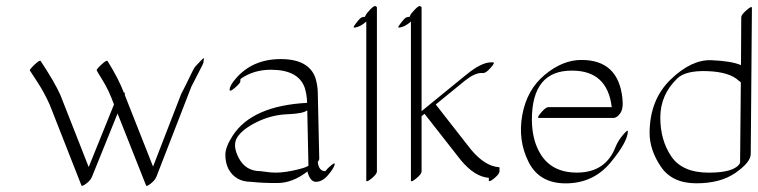

<svg xmlns="http://www.w3.org/2000/svg" viewBox="-20 -575 2503 634"><path d="M578.1 -264.2Q578.6 -265.1 588.9 -285.4Q599.1 -305.7 606.2 -320.3Q613.3 -335 615.2 -338.9Q621.1 -351.6 627.9 -358.6Q634.8 -365.7 644.5 -376Q657.7 -390.1 651.9 -373.5Q654.3 -371.1 645.8 -355Q637.2 -338.9 611.8 -288.6L496.6 8.3Q491.7 20.5 477.8 31.2Q463.9 42 462.4 37.6L368.2 -200.2L283.7 8.8Q278.8 21 264.9 31.2Q251 41.5 249 37.6L144.5 -228.5Q126 -270 103 -304.9Q80.1 -339.8 78.6 -342.3Q77.1 -345.2 94.2 -361.8Q111.8 -378.4 114.7 -373Q160.6 -303.2 179.2 -261.7L272.9 -23.4L356.4 -230Q339.4 -276.9 319.8 -308.3Q300.3 -339.8 299.3 -342.8Q297.9 -345.7 314.9 -361.8Q332.5 -378.4 335.4 -373Q372.1 -314 389.2 -268.6Q392.6 -270.5 392.3 -267.1Q392.1 -263.7 392.1 -261.2L485.4 -24.9Z M1023.4 25.4Q1003.9 25.4 995.1 -8.8Q946.8 28.8 897.7 29.3Q848.6 29.8 809.1 25.4Q757.8 25.4 734.4 -17.1Q724.1 -37.6 724.1 -63.7Q724.1 -89.8 749 -127.9Q813 -225.6 994.1 -235.4Q993.7 -260.7 986.3 -285.2Q965.3 -344.7 874.5 -344.7Q817.4 -344.7 774.4 -314.5Q773.4 -312 773.7 -306.4Q773.9 -300.8 756.1 -285.4Q738.3 -270 738.3 -278.3Q738.3 -293 759.3 -316.4Q814.5 -379.9 907 -379.9Q999.5 -379.9 1021.5 -317.9Q1028.8 -293 1029.3 -271.5L1034.2 -50.8Q1034.2 -46.4 1029.3 -40Q1032.7 -9.8 1054.2 -9.8Q1061.5 -19.5 1075 -30.3Q1088.4 -41 1084.5 -29.3Q1079.6 -15.6 1062 4.6Q1044.4 24.9 1023.4 25.4ZM994.6 -210.9Q981.9 -199.7 929.4 -197.8Q877 -195.8 829.3 -172.6Q781.7 -149.4 763.9 -122.3Q746.1 -95.2 768.8 -52.5Q791.5 -9.8 840.3 -9.8Q840.3 -9.8 871.6 -5.9Q903.3 -2.4 946.3 -11.5Q989.3 -20.5 998.5 -27.8Z M1224.6 -8.8Q1224.6 -0.5 1208.3 13.2Q1191.9 26.9 1189.5 22.5V-503.9Q1169.9 -486.3 1151.4 -483.9Q1145 -482.9 1149.9 -490.2Q1154.8 -497.6 1163.3 -507.8Q1171.9 -518.1 1177.7 -518.6Q1183.6 -519 1185.5 -520Q1186.5 -522 1188 -525.9Q1189.5 -529.8 1202.4 -543.5Q1215.3 -557.1 1220 -554.7Q1224.6 -552.2 1224.6 -550.8Z M1336.9 -169.9Q1336.4 -171.4 1336.9 -173.8V-503.9Q1317.4 -486.3 1298.8 -483.9Q1292.5 -482.9 1297.4 -490.2Q1302.2 -497.6 1310.8 -507.8Q1319.3 -518.1 1325.2 -518.6Q1331.1 -519 1333 -520Q1334 -522 1335.4 -525.9Q1336.9 -529.8 1349.9 -543.5Q1362.8 -557.1 1367.4 -554.7Q1372.1 -552.2 1372.1 -550.8V-208L1520 -328.6Q1569.8 -369.1 1601.1 -369.1H1607.9Q1616.2 -369.1 1600.6 -351.6Q1585 -334 1576.7 -334H1569.8Q1546.9 -334 1514.6 -308.1L1418.9 -230L1536.1 -80.1Q1582 -25.9 1627.9 -22.9Q1629.9 -22.9 1629.4 -21V-9.3Q1629.4 -1 1613.3 12.7Q1597.2 26.4 1594.2 22V12.2Q1547.4 8.8 1501.5 -46.4L1381.8 -199.2L1372.1 -191.4V-8.8Q1372.1 -0.5 1355.7 13.2Q1339.4 26.9 1336.9 22.5Z M1758.3 -78.1Q1795.4 -3.9 1887.7 -5.1Q1980 -6.3 2012.2 -88.9Q2021 -110.8 2037.4 -129.9Q2053.7 -148.9 2053.2 -141.1Q2052.2 -106 1996.1 -38.3Q1939.9 29.3 1850.8 30.5Q1761.7 31.7 1725.6 -39.8Q1689.5 -111.3 1704.6 -195.1Q1719.7 -278.8 1779.1 -328.1Q1838.4 -377.4 1900.4 -377Q2021.5 -377 2035.2 -251Q2039.1 -216.3 2028.1 -200.9Q2017.1 -185.5 2005.4 -185.5H1759.8Q1751.5 -185.5 1766.8 -203.4Q1782.2 -221.2 1790.5 -221.2H2000Q1985.8 -341.8 1869.1 -341.8Q1736.3 -342.8 1736.3 -179.7Q1736.8 -120.1 1758.3 -78.1Z M2426.8 -359.9 2427.7 -518.1Q2427.7 -526.4 2445.3 -541.7Q2462.9 -557.1 2462.9 -548.8L2459 -66.4Q2459 -39.6 2409.2 -4.6Q2359.4 30.3 2279.3 30.3Q2199.2 30.3 2162.1 -24.9Q2125 -80.1 2125 -136.2Q2125.5 -245.6 2194.3 -312.3Q2263.2 -378.9 2329.3 -376.2Q2395.5 -373.5 2426.8 -359.9ZM2426.3 -303.2Q2424.3 -304.2 2419.4 -308.6Q2388.7 -337.4 2316.4 -340.1Q2244.1 -342.8 2216.3 -315.9Q2160.6 -262.2 2160.4 -187.5Q2160.2 -112.8 2196.5 -58.8Q2232.9 -4.9 2320.1 -4.9Q2407.2 -4.9 2423.8 -37.1Z"/></svg>

Font: ML-NILA03_NewLipi
Style: Regular
Weight: 400
Designer: CLT@C-DIT
Version: Version ML-NILA03_NewLipi 2.